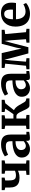

<svg xmlns="http://www.w3.org/2000/svg" viewBox="1592 -2202 621 3844"><g transform="rotate(-90 1902.0 -279.5)"><path d="M323.1 0V-59.9L406.8 -68.6V-229.3Q387.9 -220.7 366.5 -213.6Q345.1 -206.4 320.1 -202.4Q295.2 -198.4 264.6 -198.4Q198.3 -198.4 155.2 -219.6Q112.1 -240.8 90.9 -285.6Q69.6 -330.4 69.6 -400.8V-484.8L17.9 -496.6V-555.7H268.4V-496.6L211.9 -484.8V-414.3Q211.9 -359.7 221.1 -328.2Q230.3 -296.7 251.6 -283.5Q272.8 -270.3 309.7 -270.3Q339.5 -270.3 366.3 -276.5Q393 -282.7 406.8 -289.4V-484.8L345.6 -496.6V-555.7H613.5V-496.6L549.1 -484.8V-68.6L614.8 -59.9V0Z M838.7 11Q793.5 11 755.1 -8.1Q716.7 -27.1 693.5 -64.5Q670.2 -101.8 670.2 -156.3Q670.2 -203.6 695.7 -238.2Q721.1 -272.8 766.1 -295.2Q811 -317.5 870.3 -328.8Q929.6 -340.1 997.5 -340.7V-366.2Q997.5 -404.7 989.4 -427.9Q981.3 -451.2 958.8 -461.9Q936.3 -472.6 893.3 -472.6Q835.5 -472.6 792.4 -456Q749.3 -439.4 725.3 -427.7L693.7 -492.6Q705.6 -502.6 739.8 -520.7Q773.9 -538.7 823.3 -553.5Q872.7 -568.2 929.8 -568.2Q1006.3 -568.2 1050.2 -546.3Q1094.1 -524.3 1112.8 -479.6Q1131.5 -434.9 1131.5 -366V-61.4H1185.8V-5.3Q1174.4 -2.7 1152.9 0.8Q1131.4 4.3 1107.1 7Q1082.8 9.7 1063 9.7Q1029.1 9.7 1017.3 -0.3Q1005.6 -10.3 1005.6 -41.1V-67.4Q993.1 -52.8 969.5 -34.2Q945.9 -15.7 912.9 -2.4Q880 11 838.7 11ZM903.6 -71.9Q925.1 -71.9 951.7 -84.5Q978.2 -97.1 997.5 -114.9V-279Q935.1 -278.9 895.8 -264Q856.6 -249.1 838.4 -224.7Q820.2 -200.2 820.2 -170.7Q820.2 -138 830.8 -116.1Q841.3 -94.2 860.2 -83Q879 -71.9 903.6 -71.9Z M1240.6 0V-59.9L1308.6 -69V-484.5L1242.2 -497.3V-555.7H1516.5V-497.3L1451 -484.5V-320.8H1539.4L1650.5 -484.5L1582.1 -497.3V-555.7H1826.2V-497.3L1756.9 -483.8L1618.9 -310Q1649.3 -296.4 1673.6 -269.6Q1697.8 -242.9 1717.2 -210.7Q1736.6 -178.6 1752.7 -148.3Q1768.9 -118.1 1783.3 -97.1Q1797.8 -76.1 1811.9 -72.1L1853.9 -61V0H1707Q1686.3 0 1669.1 -18.9Q1651.8 -37.8 1636.6 -67.3Q1621.4 -96.9 1606.7 -130.4Q1592 -163.8 1576.3 -193.4Q1560.6 -223 1542.3 -241.9Q1524.1 -260.8 1501.5 -260.8H1451V-69L1523 -59.9V0Z M2055.7 11Q2010.5 11 1972.1 -8.1Q1933.7 -27.1 1910.5 -64.5Q1887.2 -101.8 1887.2 -156.3Q1887.2 -203.6 1912.7 -238.2Q1938.1 -272.8 1983.1 -295.2Q2028 -317.5 2087.3 -328.8Q2146.6 -340.1 2214.5 -340.7V-366.2Q2214.5 -404.7 2206.4 -427.9Q2198.3 -451.2 2175.8 -461.9Q2153.3 -472.6 2110.3 -472.6Q2052.5 -472.6 2009.4 -456Q1966.3 -439.4 1942.3 -427.7L1910.7 -492.6Q1922.6 -502.6 1956.8 -520.7Q1990.9 -538.7 2040.3 -553.5Q2089.7 -568.2 2146.8 -568.2Q2223.3 -568.2 2267.2 -546.3Q2311.1 -524.3 2329.8 -479.6Q2348.5 -434.9 2348.5 -366V-61.4H2402.8V-5.3Q2391.4 -2.7 2369.9 0.8Q2348.4 4.3 2324.1 7Q2299.8 9.7 2280 9.7Q2246.1 9.7 2234.3 -0.3Q2222.6 -10.3 2222.6 -41.1V-67.4Q2210.1 -52.8 2186.5 -34.2Q2162.9 -15.7 2129.9 -2.4Q2097 11 2055.7 11ZM2120.6 -71.9Q2142.1 -71.9 2168.7 -84.5Q2195.2 -97.1 2214.5 -114.9V-279Q2152.1 -278.9 2112.8 -264Q2073.6 -249.1 2055.4 -224.7Q2037.2 -200.2 2037.2 -170.7Q2037.2 -138 2047.8 -116.1Q2058.3 -94.2 2077.2 -83Q2096 -71.9 2120.6 -71.9Z M2438.4 0V-59.9L2508.3 -68.9L2549.7 -485.7L2464.4 -497.4V-555.7H2761.4L2828.7 -265.3L2850.3 -158.4L2871.6 -265.3L2947.4 -555.7H3227.7V-497.3L3142.5 -485.6L3180.4 -68.9L3248.4 -59.9V0H2970.4V-59.9L3039.6 -68.9L3019 -358.8L3005 -501.5L2966.4 -360.5L2878.9 -21.3H2755.3L2663.7 -362.8L2628.2 -501.6L2613.7 -362.3L2589.6 -68.9L2659.6 -59.9V0Z M3553.2 11Q3462.1 11 3404.3 -26Q3346.5 -63 3319.2 -128.4Q3292 -193.8 3292 -278.5Q3292 -346.7 3311.4 -400.7Q3330.9 -454.7 3366.5 -492.4Q3402.1 -530.2 3451.6 -550.1Q3501.1 -570 3561.2 -570Q3662.6 -570 3716.1 -517.1Q3769.5 -464.2 3771.9 -368.3Q3771.9 -335.8 3770 -311.7Q3768.1 -287.6 3764.1 -269.3H3439.3Q3441.2 -224.7 3451.9 -189.3Q3462.7 -153.8 3482 -128.9Q3501.2 -104 3529 -91Q3556.7 -77.9 3593.1 -77.9Q3633.9 -77.9 3675.2 -92.2Q3716.4 -106.4 3739.1 -122L3763.9 -67.7Q3747.8 -50.4 3715.3 -32.2Q3682.8 -14 3640.5 -1.5Q3598.3 11 3553.2 11ZM3438.9 -330.6H3630.9Q3631.7 -340.5 3632.4 -351.6Q3633.2 -362.7 3633.2 -372.8Q3633.2 -432.5 3613.5 -468.9Q3593.9 -505.4 3544.9 -505.4Q3523 -505.4 3504.4 -497.4Q3485.8 -489.5 3471.5 -470.2Q3457.3 -451 3448.9 -417Q3440.5 -383 3438.9 -330.6Z"/></g></svg>

Font: Merriweather Light
Style: Regular
Weight: 300
Designer: Eben Sorkin
Foundry: Eben Sorkin
Version: Version 2.100